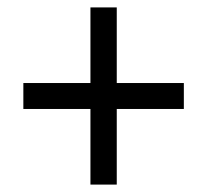

<svg xmlns="http://www.w3.org/2000/svg" viewBox="-20 -612 560 518"><path d="M224 -114H295V-318H476V-388H295V-592H224V-388H43V-318H224Z"/></svg>

Font: Noto Sans Malayalam SemiCondensed
Style: Regular
Weight: 400
Width: 4
Designer: Jelle Bosma - Monotype Design Team
Foundry: Monotype Imaging Inc.
Version: Version 2.104